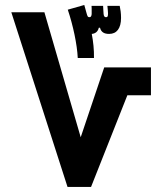

<svg xmlns="http://www.w3.org/2000/svg" viewBox="-20 -742 626 762"><path d="M248 0H341.3L485.4 -363.8H579.1V-474.6H393.6L300.3 -197.3L156.2 -693.4H24.9ZM288.6 -511.7H353C353.5 -544.9 350.1 -577.1 344.2 -607.4C356.4 -608.4 368.2 -614.7 372.1 -631.8H377C381.3 -614.3 393.6 -607.4 413.1 -607.4C442.9 -607.4 460.4 -628.9 460.4 -670.9C460.4 -689.5 458 -705.6 455.1 -718.8H406.2C407.7 -701.7 408.7 -695.3 408.7 -688.5C408.7 -675.3 406.2 -673.8 400.4 -673.8C395.5 -673.8 392.1 -676.8 391.1 -686.5C390.1 -696.3 390.1 -707 389.2 -718.8H343.3C343.3 -714.8 343.3 -711.4 343.8 -708.5C343.8 -698.7 344.2 -692.9 343.8 -686C342.8 -676.8 340.3 -673.8 334.5 -673.8C328.1 -673.8 327.1 -677.2 323.2 -690.9L314.5 -722.2L249 -703.6C270 -641.1 286.1 -565.9 288.6 -511.7Z"/></svg>

Font: Cascadia Mono NF
Style: Bold
Weight: 700
Monospace: yes
Designer: Aaron Bell
Foundry: Saja Typeworks
Version: Version 2404.023